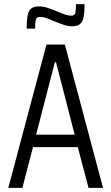

<svg xmlns="http://www.w3.org/2000/svg" viewBox="-20 -902 535 922"><path d="M19.9 0 203.1 -688H291.5L474.6 0H405.1L353.5 -195.6H138.5L87.5 0ZM153.4 -255.2H338.6L249 -603.4H243.5ZM108 -764.8Q108 -803 112.3 -826.4Q116.5 -849.8 129.3 -860.5Q142.2 -871.2 167.6 -871.2Q187.1 -871.2 208.3 -864.4Q229.5 -857.7 255.5 -846.5Q274.8 -838.1 291.8 -832.4Q308.7 -826.7 321.7 -826.7Q339.5 -826.7 342.2 -841.1Q344.9 -855.6 344.9 -882.2H386.1Q386.1 -845.1 381.8 -821.6Q377.6 -798.1 364.7 -787Q351.9 -775.8 326 -775.8Q307 -775.8 286.1 -782.8Q265.1 -789.8 240 -800.1Q218 -809.8 202.2 -815.3Q186.3 -820.8 172 -820.8Q155.2 -820.8 151.9 -806.4Q148.6 -792 148.6 -764.8Z"/></svg>

Font: Saira Thin Condensed
Style: Regular
Weight: 100
Width: 3
Version: Version 1.101